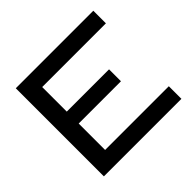

<svg xmlns="http://www.w3.org/2000/svg" viewBox="-167 -890 1079 1079"><g transform="rotate(-45 373.0 -350.0)"><path d="M85 -700.2H701.2V-600.1H194.8V-404.8H530.8V-310.1H194.8V-100.1H701.2V0H85Z"/></g></svg>

Font: Copperplate Sans CC Heavy
Style: Regular
Weight: 400
Designer: indestructible type*
Foundry: Cowboy Collective
Version: Version 1.000